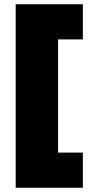

<svg xmlns="http://www.w3.org/2000/svg" viewBox="-20 -762 421 906"><path d="M54 -742V124H371V-42H254V-576H371V-742Z"/></svg>

Font: Montserrat arm Black
Style: Regular
Weight: 900
Designer: Julieta Ulanovsky
Foundry: Julieta Ulanovsky
Version: Version 6.000;PS 006.000;hotconv 1.0.88;makeotf.lib2.5.64775